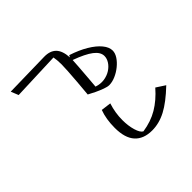

<svg xmlns="http://www.w3.org/2000/svg" viewBox="-173 -792 1455 1455"><g transform="rotate(45 554.5 -65.0)"><path d="M208.5 -131.8 192.4 -140.1Q218.3 -219.2 252.9 -277.1Q287.6 -335 325.9 -366.5Q364.3 -397.9 400.4 -397.9Q428.7 -397.9 458 -378.7Q487.3 -359.4 512.2 -328.6Q537.1 -297.9 552.5 -262.2Q567.9 -226.6 567.9 -193.8Q567.9 -175.8 556.9 -145.8Q545.9 -115.7 530.8 -83.7Q515.6 -51.8 502.4 -28.3Q438.5 -34.2 378.4 -39.1Q318.4 -43.9 271.2 -46.9Q224.1 -49.8 199.2 -49.8Q174.8 -49.8 155.8 -47.9Q136.7 -45.9 120.6 -43L135.3 344.7L74.7 369.1L66.9 2.9Q65.9 -60.5 99.9 -94Q133.8 -127.4 208.5 -131.8ZM236.8 -132.3Q262.2 -131.3 307.1 -127.9Q352.1 -124.5 404.1 -120.4Q456.1 -116.2 502 -112.3Q516.1 -154.8 510.3 -193.1Q504.4 -231.4 485.4 -261Q466.3 -290.5 439.7 -307.6Q413.1 -324.7 385.7 -324.7Q344.2 -324.7 308.6 -278.1Q272.9 -231.4 236.8 -132.3Z M1041 -181.2Q1041 -90.3 987.8 -42.2Q934.6 5.9 826.2 5.9Q732.4 5.9 660.6 -21L670.9 -101.6Q748 -76.7 824.7 -76.7Q887.2 -76.7 937 -91.6Q986.8 -106.4 998.5 -129.4Q984.9 -221.2 942.9 -292.2Q900.9 -363.3 827.1 -427.7L873.5 -499Q963.4 -404.8 1002.2 -330.8Q1041 -256.8 1041 -181.2Z"/></g></svg>

Font: Pinar-DS1-FD Regular
Style: Regular
Weight: 400
Designer: Amin Abedi
Version: Version 3.000